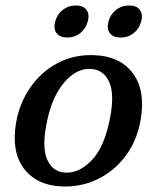

<svg xmlns="http://www.w3.org/2000/svg" viewBox="-20 -670 568 701"><path d="M326 -468.5Q419 -464.5 465.2 -402.2Q511.5 -340 494 -235Q481 -157.5 438.8 -101Q396.5 -44.5 335.2 -15.2Q274 14 203 10.5Q113.5 6.5 67 -55.2Q20.5 -117 39 -223.5Q51.5 -294.5 91 -351.2Q130.5 -408 191 -440Q251.5 -472 326 -468.5ZM215.5 -40Q267 -35.5 314.5 -84.5Q362 -133.5 382 -240.5Q398.5 -326 378.8 -370.2Q359 -414.5 315 -418Q260.5 -423 214.2 -368.8Q168 -314.5 149.5 -216Q133 -130.5 152.5 -87Q172 -43.5 215.5 -40ZM225.5 -533Q198.5 -533 186.5 -549Q174.5 -565 181.5 -591.5Q188.5 -617.5 209 -633.8Q229.5 -650 256.5 -650Q284 -650 295.8 -633.8Q307.5 -617.5 300.5 -591.5Q293.5 -565.5 273.2 -549.2Q253 -533 225.5 -533ZM420.5 -533Q393 -533 381 -549Q369 -565 376 -591.5Q383 -617.5 403.5 -633.8Q424 -650 451.5 -650Q479 -650 490.8 -633.8Q502.5 -617.5 495.5 -591.5Q488.5 -565.5 468.2 -549.2Q448 -533 420.5 -533Z"/></svg>

Font: Fraunces 9pt S050
Style: Italic
Weight: 400
Italic angle: -16°
Version: Version 1.000; ttfautohint (v1.8.3)